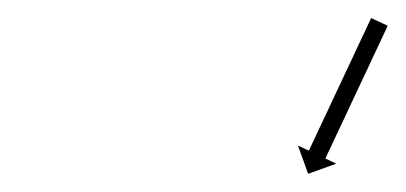

<svg xmlns="http://www.w3.org/2000/svg" viewBox="-20 -572 444 210"><path d="M403.3 -542.1C403.5 -542.7 403.8 -543.2 404.1 -543.8L385.9 -552.3C385.7 -551.7 385.4 -551.2 385.2 -550.6C384.5 -549.1 383.7 -547.6 383 -546C381.9 -543.6 380.8 -541.3 379.7 -538.9C378.2 -535.8 376.8 -532.7 375.3 -529.6C373.6 -525.9 371.9 -522.3 370.1 -518.6C368.2 -514.5 366.3 -510.4 364.4 -506.3C362.3 -502 360.3 -497.6 358.2 -493.2C356.1 -488.7 354 -484.2 351.9 -479.7C349.8 -475.2 347.6 -470.7 345.5 -466.2C343.5 -461.8 341.4 -457.4 339.4 -453.1C337.4 -449 335.5 -444.9 333.6 -440.8C331.9 -437.1 330.2 -433.5 328.4 -429.8C327 -426.7 325.5 -423.6 324.1 -420.5C323 -418.2 321.8 -415.8 320.7 -413.4C320 -411.9 319.3 -410.3 318.6 -408.8C318.3 -408.2 318.1 -407.7 317.8 -407.2L305.9 -412.8L317 -381.9L347.8 -393L335.9 -398.6C336.2 -399.2 336.4 -399.7 336.7 -400.3C337.4 -401.8 338.1 -403.3 338.8 -404.9C339.9 -407.3 341.1 -409.7 342.2 -412C343.6 -415.1 345.1 -418.2 346.5 -421.3C348.3 -425 350 -428.6 351.7 -432.3C353.6 -436.4 355.5 -440.5 357.5 -444.6C359.5 -448.9 361.6 -453.3 363.6 -457.7C365.7 -462.2 367.9 -466.7 370 -471.2C372.1 -475.7 374.2 -480.2 376.3 -484.7C378.4 -489.1 380.4 -493.5 382.5 -497.8C384.4 -501.9 386.3 -506 388.2 -510.1C390 -513.8 391.7 -517.4 393.4 -521.1C394.9 -524.2 396.3 -527.3 397.8 -530.4C398.9 -532.8 400 -535.1 401.1 -537.5C401.8 -539.1 402.6 -540.6 403.3 -542.1Z"/></svg>

Font: FRB American Cursive Just Arrows Extrabold
Style: Bold Italic
Weight: 800
Italic angle: -25°
Version: Version 2.0;Modular Font Editor K font №1